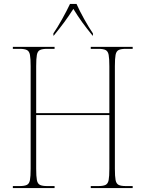

<svg xmlns="http://www.w3.org/2000/svg" viewBox="-20 -951 736 971"><path d="M45 0V-10H79Q104 -10 116 -16Q128 -22 131.5 -40.5Q135 -59 135 -98V-616Q135 -655 131.5 -673.5Q128 -692 116 -698Q104 -704 79 -704H45V-714H256V-704H219Q194 -704 182 -698Q170 -692 166.5 -673.5Q163 -655 163 -616V-379H533V-616Q533 -655 529.5 -673.5Q526 -692 514 -698Q502 -704 477 -704H439V-714H651V-704H617Q592 -704 580 -698Q568 -692 564.5 -673.5Q561 -655 561 -616V-98Q561 -59 564.5 -40.5Q568 -22 580 -16Q592 -10 617 -10H651V0H439V-10H477Q502 -10 514 -16Q526 -22 529.5 -40.5Q533 -59 533 -98V-369H163V-98Q163 -59 166.5 -40.5Q170 -22 182 -16Q194 -10 219 -10H256V0ZM250 -782Q270 -811 294 -854Q318 -897 334 -931H367Q382 -897 406 -854Q430 -811 450 -782V-771H448Q417 -809 395 -839.5Q373 -870 351 -906Q328 -870 305.5 -839.5Q283 -809 252 -771H250Z"/></svg>

Font: Noto Serif Display SemiCondensed Thin
Style: Regular
Weight: 100
Width: 4
Designer: Monotype Design Team
Foundry: Monotype Imaging Inc.
Version: Version 2.009